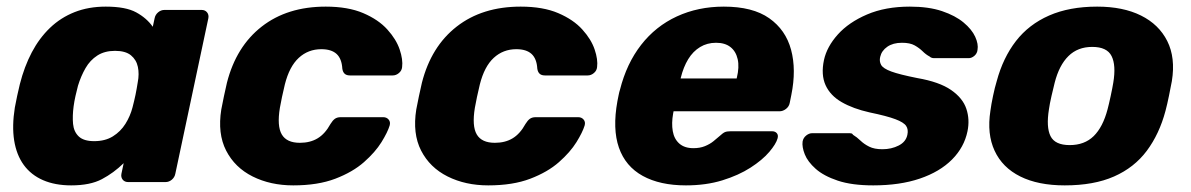

<svg xmlns="http://www.w3.org/2000/svg" viewBox="-20 -550 3598 580"><path d="M195.1 10Q146.5 10 110.2 -5.7Q73.9 -21.4 51.8 -51.7Q29.8 -82 22.8 -125.6Q15.9 -169.3 24.8 -225.1Q28.6 -245.1 31.9 -260.6Q35.3 -276.1 39.9 -295.5Q53.4 -348.9 76.1 -392Q98.9 -435.1 131.1 -465.9Q163.2 -496.7 205.4 -513.4Q247.5 -530 299.4 -530Q359.8 -530 391.5 -512.6Q423.3 -495.2 441.5 -469.1L447.1 -494.9Q449.1 -505.5 457.7 -512.8Q466.3 -520 476.9 -520H588.9Q599.5 -520 605.4 -512.8Q611.4 -505.5 609.4 -494.9L509.6 -25.1Q507.6 -14.5 499.1 -7.2Q490.5 0 479.9 0H367.3Q356.6 0 350.7 -7.2Q344.8 -14.5 346.8 -25.1L353.6 -57.1Q323.3 -27.5 287.8 -8.8Q252.4 10 195.1 10ZM264.5 -123.6Q297.7 -123.6 321 -138.1Q344.3 -152.6 358.9 -175.9Q373.5 -199.2 380.4 -225.9Q385.6 -245.9 389.4 -263.9Q393.1 -282 396.1 -301.4Q401 -326.4 396.5 -347.9Q392 -369.4 375.6 -382.9Q359.1 -396.4 327.5 -396.4Q296 -396.4 274.1 -382.3Q252.1 -368.1 238.4 -344.3Q224.6 -320.4 215.6 -291.1Q211.6 -276.1 208 -260Q204.4 -243.9 202.4 -228.9Q198.5 -199.6 200.7 -175.7Q203 -151.9 218 -137.7Q233 -123.6 264.5 -123.6Z M865.9 10Q797.1 10 743.2 -16.9Q689.4 -43.8 663.1 -95.1Q636.8 -146.5 648.5 -219.4Q651.5 -235 656.5 -259.4Q661.5 -283.8 665.5 -300Q693.4 -409.5 770.6 -469.7Q847.9 -530 963.9 -530Q1031.4 -530 1077.4 -510.3Q1123.4 -490.6 1150.1 -460.9Q1176.9 -431.3 1187.3 -400.6Q1197.7 -369.9 1194.7 -347.3Q1193.7 -336.6 1185.1 -329.4Q1176.5 -322.1 1166.2 -322.1H1037.3Q1026.6 -322.1 1021.1 -327.3Q1015.6 -332.4 1014.1 -342.5Q1012.4 -372.6 996.8 -387Q981.1 -401.4 950.7 -401.4Q910.9 -401.4 882.5 -375.2Q854.1 -349 840.5 -295Q835.9 -275.6 831.9 -257.2Q827.9 -238.8 825.5 -224.4Q816.4 -169.1 831.2 -143.9Q846 -118.6 885.9 -118.6Q917 -118.6 939.4 -132.1Q961.9 -145.5 978.4 -175.6Q984.8 -186.1 991.6 -191.1Q998.5 -196 1009.1 -196H1137.7Q1148 -196 1154.1 -188.7Q1160.1 -181.5 1157.1 -170.9Q1151 -150.7 1132.4 -120.6Q1113.7 -90.4 1079.6 -60.3Q1045.5 -30.2 992.8 -10.1Q940.1 10 865.9 10Z M1454.9 10Q1386.1 10 1332.2 -16.9Q1278.4 -43.8 1252.1 -95.1Q1225.8 -146.5 1237.5 -219.4Q1240.5 -235 1245.5 -259.4Q1250.5 -283.8 1254.5 -300Q1282.4 -409.5 1359.6 -469.7Q1436.9 -530 1552.9 -530Q1620.4 -530 1666.4 -510.3Q1712.4 -490.6 1739.1 -460.9Q1765.9 -431.3 1776.3 -400.6Q1786.7 -369.9 1783.7 -347.3Q1782.7 -336.6 1774.1 -329.4Q1765.5 -322.1 1755.2 -322.1H1626.3Q1615.6 -322.1 1610.1 -327.3Q1604.6 -332.4 1603.1 -342.5Q1601.4 -372.6 1585.8 -387Q1570.1 -401.4 1539.7 -401.4Q1499.9 -401.4 1471.5 -375.2Q1443.1 -349 1429.5 -295Q1424.9 -275.6 1420.9 -257.2Q1416.9 -238.8 1414.5 -224.4Q1405.4 -169.1 1420.2 -143.9Q1435 -118.6 1474.9 -118.6Q1506 -118.6 1528.4 -132.1Q1550.9 -145.5 1567.4 -175.6Q1573.8 -186.1 1580.6 -191.1Q1587.5 -196 1598.1 -196H1726.7Q1737 -196 1743.1 -188.7Q1749.1 -181.5 1746.1 -170.9Q1740 -150.7 1721.4 -120.6Q1702.7 -90.4 1668.6 -60.3Q1634.5 -30.2 1581.8 -10.1Q1529.1 10 1454.9 10Z M2052 10Q1973.6 10 1921.5 -18.7Q1869.4 -47.4 1849.6 -104.1Q1829.9 -160.7 1845.1 -244.4Q1846.5 -251.2 1848.6 -261.9Q1850.6 -272.5 1852.8 -278.8Q1872.8 -358 1916.7 -414.4Q1960.6 -470.8 2024.7 -500.4Q2088.9 -530 2166.4 -530Q2253.9 -530 2303.7 -494.9Q2353.5 -459.9 2369.7 -399.7Q2385.9 -339.5 2370.5 -263.3L2365.6 -238.9Q2363.6 -228.3 2354.4 -221Q2345.1 -213.8 2334.5 -213.8H2014.7Q2014.7 -213.1 2014.2 -211Q2013.7 -208.9 2013.4 -206.9Q2008.2 -177.5 2012.3 -153.9Q2016.4 -130.2 2032.1 -116.3Q2047.9 -102.4 2074.6 -102.4Q2094.5 -102.4 2109.4 -108.5Q2124.4 -114.6 2135 -123.2Q2145.6 -131.9 2152.6 -138Q2164 -148.5 2170.1 -151Q2176.3 -153.5 2187.9 -153.5H2312Q2321.6 -153.5 2326.6 -147.7Q2331.6 -141.9 2329 -132.2Q2324.4 -115.1 2303.7 -90.9Q2283 -66.6 2247.1 -43.5Q2211.2 -20.4 2162 -5.2Q2112.7 10 2052 10ZM2036.1 -312.9H2205.4L2205.8 -315Q2213.8 -347.5 2208.4 -371.3Q2203 -395 2186.5 -407.9Q2170 -420.8 2143.1 -420.8Q2116.2 -420.8 2094.9 -407.9Q2073.5 -395 2059 -371.3Q2044.5 -347.5 2036.5 -315Z M2617.9 10Q2553.4 10 2510.7 -4.3Q2468.1 -18.6 2444.1 -40Q2420 -61.4 2411.1 -83.8Q2402.3 -106.2 2404.5 -122.5Q2406.5 -133.5 2415.3 -140.6Q2424.1 -147.6 2433 -147.6H2547.4Q2550.2 -147.6 2552.6 -146.9Q2554.9 -146.1 2557 -142.7Q2568.5 -135.7 2579.4 -125.2Q2590.2 -114.7 2605.7 -107Q2621.1 -99.2 2645.5 -99.2Q2673 -99.2 2694.8 -110.4Q2716.6 -121.5 2721 -142.7Q2724.5 -158.9 2717.3 -169.6Q2710.1 -180.4 2684.9 -189.9Q2659.6 -199.5 2607.1 -210.4Q2557.1 -221.6 2522.7 -241.4Q2488.3 -261.1 2473.9 -292.7Q2459.6 -324.3 2469.1 -368.8Q2477.8 -408.8 2510.8 -445.7Q2543.9 -482.6 2599.3 -506.3Q2654.7 -530 2728.5 -530Q2785.6 -530 2825.7 -516.4Q2865.9 -502.8 2890.7 -482.1Q2915.6 -461.4 2925.9 -439Q2936.1 -416.6 2932.9 -399.4Q2931.9 -388.8 2923.6 -381.5Q2915.2 -374.3 2906.2 -374.3H2801.9Q2797.6 -374.3 2794.1 -375.6Q2790.5 -376.9 2788.5 -379.1Q2777.1 -385.1 2767.1 -395.1Q2757 -405 2743 -412.9Q2729 -420.8 2704.6 -420.8Q2677.7 -420.8 2660.4 -408.8Q2643.1 -396.8 2638.9 -378.1Q2635.7 -364.9 2641.7 -354Q2647.7 -343.1 2672.4 -334Q2697.1 -324.9 2750.9 -314.2Q2817.5 -302.7 2853 -278.2Q2888.5 -253.6 2899.2 -221.2Q2910 -188.9 2902.6 -153.4Q2892.7 -105.2 2855.9 -68.1Q2819 -31 2758.7 -10.5Q2698.5 10 2617.9 10Z M3196.4 10Q3116.1 10 3062.1 -16.9Q3008.1 -43.8 2984.6 -94.5Q2961 -145.3 2971.8 -214.9Q2974.4 -234.9 2979.8 -260.3Q2985.1 -285.8 2991 -305.1Q3010.1 -375.7 3049 -426Q3087.9 -476.2 3149.2 -503.1Q3210.5 -530 3294.4 -530Q3372.6 -530 3426.7 -503.1Q3480.9 -476.2 3506.1 -426Q3531.4 -375.7 3520 -305.1Q3516.4 -285.8 3511.2 -260.3Q3506 -234.9 3500.7 -214.9Q3482.2 -145.3 3444.3 -94.5Q3406.4 -43.8 3345.4 -16.9Q3284.4 10 3196.4 10ZM3211.4 -111.7Q3256.1 -111.7 3283.9 -138.9Q3311.6 -166.1 3325.8 -219.9Q3329.8 -234.9 3335.2 -260Q3340.6 -285.1 3343 -300.1Q3351.8 -353 3337.9 -380.6Q3324.1 -408.3 3279.4 -408.3Q3235.6 -408.3 3207.6 -380.6Q3179.5 -353 3166 -300.1Q3162 -285.1 3156.4 -260Q3150.7 -234.9 3148.7 -219.9Q3140 -166.1 3153.4 -138.9Q3166.9 -111.7 3211.4 -111.7Z"/></svg>

Font: Rubik Light
Style: Italic
Weight: 300
Italic angle: -12°
Designer: Hubert and Fischer
Foundry: Hubert and Fischer
Version: Version 2.300;gftools[0.9.30]